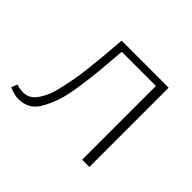

<svg xmlns="http://www.w3.org/2000/svg" viewBox="-112 -622 791 791"><g transform="rotate(45 284.0 -226.5)"><path d="M471 -462V0H429V-430H230Q224 -354 219.5 -307Q215 -260 206.5 -203Q198 -146 187 -113Q176 -80 159.5 -49Q143 -18 120 -4.5Q97 9 67 9Q42 9 11 -5L22 -31Q42 -24 60 -24Q78 -24 93 -32Q108 -40 120 -57.5Q132 -75 141 -95.5Q150 -116 157.5 -149.5Q165 -183 170.5 -212.5Q176 -242 181 -288Q186 -334 189.5 -370Q193 -406 197 -462Z"/></g></svg>

Font: EauTestSC Light
Style: Regular
Weight: 300
Designer: Christian Thalmann (Catharsis Fonts)
Version: Version 0.001;PS 000.001;hotconv 1.0.88;makeotf.lib2.5.64775